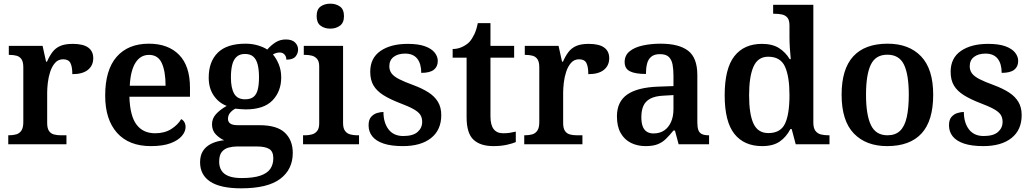

<svg xmlns="http://www.w3.org/2000/svg" viewBox="-20 -786 5628 1046"><path d="M25 0V-49H28Q51 -49 68.5 -54Q86 -59 96.5 -74.5Q107 -90 107 -121V-419Q107 -449 97 -463.5Q87 -478 70 -482.5Q53 -487 31 -487H28V-536H212L231 -450H236Q249 -480 265.5 -502Q282 -524 308 -535.5Q334 -547 376 -547Q433 -547 460.5 -527Q488 -507 488 -469Q488 -429 459 -405.5Q430 -382 374 -382Q374 -423 363.5 -443Q353 -463 324 -463Q297 -463 280 -443.5Q263 -424 253.5 -395Q244 -366 240.5 -335Q237 -304 237 -283V-116Q237 -87 247 -72.5Q257 -58 274 -53.5Q291 -49 311 -49H342V0Z M802 10Q682 10 617.5 -62.5Q553 -135 553 -265Q553 -405 615.5 -476.5Q678 -548 791 -548Q896 -548 955.5 -487.5Q1015 -427 1015 -308V-259H685Q688 -155 723.5 -107.5Q759 -60 825 -60Q877 -60 913 -83Q949 -106 967 -137Q978 -132 984.5 -120.5Q991 -109 991 -94Q991 -69 970.5 -45Q950 -21 908.5 -5.5Q867 10 802 10ZM882 -319Q882 -397 861.5 -442Q841 -487 792 -487Q745 -487 718 -444Q691 -401 687 -319Z M1294 240Q1181 240 1125.5 203.5Q1070 167 1070 98Q1070 61 1086 36Q1102 11 1132 -3.5Q1162 -18 1201 -22Q1177 -32 1156 -53.5Q1135 -75 1135 -109Q1135 -140 1156.5 -164Q1178 -188 1215 -209Q1171 -226 1144 -266Q1117 -306 1117 -363Q1117 -450 1166.5 -499Q1216 -548 1318 -548Q1354 -548 1385.5 -538.5Q1417 -529 1436 -516Q1457 -540 1481.5 -555.5Q1506 -571 1537 -571Q1571 -571 1587.5 -554.5Q1604 -538 1604 -516Q1604 -495 1590 -478Q1576 -461 1540 -461Q1540 -478 1530 -489Q1520 -500 1504 -500Q1494 -500 1484 -497Q1474 -494 1467 -489Q1486 -467 1499 -435Q1512 -403 1512 -364Q1512 -289 1465 -239.5Q1418 -190 1318 -190Q1307 -190 1289.5 -191.5Q1272 -193 1262 -194Q1246 -186 1234 -172Q1222 -158 1222 -138Q1222 -122 1234.5 -113Q1247 -104 1275 -104H1393Q1489 -104 1532 -63Q1575 -22 1575 47Q1575 137 1506.5 188.5Q1438 240 1294 240ZM1296 184Q1360 184 1398 171Q1436 158 1452.5 134Q1469 110 1469 76Q1469 39 1446.5 25.5Q1424 12 1380 12H1271Q1248 12 1225.5 18Q1203 24 1188.5 41.5Q1174 59 1174 95Q1174 123 1186.5 143Q1199 163 1226 173.5Q1253 184 1296 184ZM1315 -245Q1345 -245 1361.5 -258.5Q1378 -272 1384.5 -299Q1391 -326 1391 -365Q1391 -405 1384 -433.5Q1377 -462 1360.5 -477Q1344 -492 1314 -492Q1286 -492 1269 -476.5Q1252 -461 1245 -432.5Q1238 -404 1238 -364Q1238 -307 1255.5 -276Q1273 -245 1315 -245Z M1631 0V-49H1644Q1661 -49 1678.5 -53.5Q1696 -58 1707.5 -72Q1719 -86 1719 -114V-424Q1719 -452 1707 -465.5Q1695 -479 1678 -483Q1661 -487 1644 -487H1635V-536H1849V-116Q1849 -87 1860 -72.5Q1871 -58 1889 -53.5Q1907 -49 1924 -49H1936V0ZM1779 -630Q1748 -630 1726.5 -646Q1705 -662 1705 -698Q1705 -735 1726.5 -750.5Q1748 -766 1780 -766Q1810 -766 1832 -750.5Q1854 -735 1854 -698Q1854 -662 1832 -646Q1810 -630 1779 -630Z M2175 10Q2111 10 2069.5 -4Q2028 -18 2008 -43.5Q1988 -69 1988 -103Q1988 -134 2002 -149.5Q2016 -165 2035 -170.5Q2054 -176 2069 -176Q2069 -118 2096.5 -81.5Q2124 -45 2177 -45Q2230 -45 2255 -67Q2280 -89 2280 -122Q2280 -145 2269.5 -161Q2259 -177 2232 -192Q2205 -207 2157 -225Q2105 -245 2069 -267.5Q2033 -290 2015 -320Q1997 -350 1997 -395Q1997 -470 2053 -508.5Q2109 -547 2201 -547Q2259 -547 2295 -534Q2331 -521 2348 -499.5Q2365 -478 2365 -454Q2365 -423 2343.5 -406Q2322 -389 2275 -389Q2275 -439 2253 -466.5Q2231 -494 2187 -494Q2148 -494 2124.5 -476Q2101 -458 2101 -425Q2101 -403 2113 -386.5Q2125 -370 2154 -355Q2183 -340 2233 -322Q2281 -304 2314.5 -282.5Q2348 -261 2366 -231Q2384 -201 2384 -159Q2384 -78 2328.5 -34Q2273 10 2175 10Z M2668 10Q2597 10 2559.5 -25Q2522 -60 2522 -147V-472H2446V-519Q2473 -519 2497 -530Q2521 -541 2537 -557Q2552 -574 2564 -599Q2576 -624 2583 -660H2652V-536H2781V-472H2652V-152Q2652 -105 2669.5 -82.5Q2687 -60 2721 -60Q2741 -60 2757.5 -62.5Q2774 -65 2790 -69V-12Q2775 -5 2742.5 2.5Q2710 10 2668 10Z M2836 0V-49H2839Q2862 -49 2879.5 -54Q2897 -59 2907.5 -74.5Q2918 -90 2918 -121V-419Q2918 -449 2908 -463.5Q2898 -478 2881 -482.5Q2864 -487 2842 -487H2839V-536H3023L3042 -450H3047Q3060 -480 3076.5 -502Q3093 -524 3119 -535.5Q3145 -547 3187 -547Q3244 -547 3271.5 -527Q3299 -507 3299 -469Q3299 -429 3270 -405.5Q3241 -382 3185 -382Q3185 -423 3174.5 -443Q3164 -463 3135 -463Q3108 -463 3091 -443.5Q3074 -424 3064.5 -395Q3055 -366 3051.5 -335Q3048 -304 3048 -283V-116Q3048 -87 3058 -72.5Q3068 -58 3085 -53.5Q3102 -49 3122 -49H3153V0Z M3497 10Q3453 10 3417.5 -7.5Q3382 -25 3361.5 -61Q3341 -97 3341 -152Q3341 -232 3397 -271Q3453 -310 3566 -314L3649 -317V-374Q3649 -408 3644 -434.5Q3639 -461 3623.5 -476Q3608 -491 3575 -491Q3545 -491 3528 -477Q3511 -463 3505 -438.5Q3499 -414 3499 -383Q3441 -383 3412 -397.5Q3383 -412 3383 -448Q3383 -484 3409.5 -506Q3436 -528 3481 -538Q3526 -548 3579 -548Q3679 -548 3729 -509.5Q3779 -471 3779 -377V-120Q3779 -93 3784.5 -77.5Q3790 -62 3804 -55.5Q3818 -49 3840 -49H3843V0H3677L3657 -75H3649Q3627 -48 3607.5 -29Q3588 -10 3562.5 0Q3537 10 3497 10ZM3540 -59Q3574 -59 3598 -75Q3622 -91 3635.5 -121Q3649 -151 3649 -191V-268L3597 -265Q3550 -263 3523.5 -249Q3497 -235 3485.5 -210Q3474 -185 3474 -148Q3474 -118 3481 -98.5Q3488 -79 3503 -69Q3518 -59 3540 -59Z M4132 10Q4034 10 3981 -56.5Q3928 -123 3928 -267Q3928 -412 3980.5 -479.5Q4033 -547 4131 -547Q4188 -547 4224 -524Q4260 -501 4282 -464H4288Q4285 -491 4283 -524.5Q4281 -558 4281 -582V-647Q4281 -676 4270 -689.5Q4259 -703 4240.5 -707Q4222 -711 4200 -711H4192V-760H4411V-118Q4411 -88 4422.5 -73Q4434 -58 4452.5 -53.5Q4471 -49 4494 -49H4499V0H4315L4293 -83H4286Q4264 -40 4228 -15Q4192 10 4132 10ZM4166 -61Q4232 -61 4256.5 -112Q4281 -163 4281 -268Q4281 -369 4256.5 -423Q4232 -477 4165 -477Q4109 -477 4085 -423Q4061 -369 4061 -267Q4061 -164 4085 -112.5Q4109 -61 4166 -61Z M4813 10Q4698 10 4631.5 -59Q4565 -128 4565 -270Q4565 -410 4628.5 -479Q4692 -548 4816 -548Q4932 -548 4998 -479Q5064 -410 5064 -270Q5064 -128 5000.5 -59Q4937 10 4813 10ZM4815 -49Q4858 -49 4883.5 -73.5Q4909 -98 4920 -148Q4931 -198 4931 -270Q4931 -379 4905 -433.5Q4879 -488 4814 -488Q4750 -488 4724 -433.5Q4698 -379 4698 -270Q4698 -161 4724.5 -105Q4751 -49 4815 -49Z M5337 10Q5273 10 5231.5 -4Q5190 -18 5170 -43.5Q5150 -69 5150 -103Q5150 -134 5164 -149.5Q5178 -165 5197 -170.5Q5216 -176 5231 -176Q5231 -118 5258.5 -81.5Q5286 -45 5339 -45Q5392 -45 5417 -67Q5442 -89 5442 -122Q5442 -145 5431.5 -161Q5421 -177 5394 -192Q5367 -207 5319 -225Q5267 -245 5231 -267.5Q5195 -290 5177 -320Q5159 -350 5159 -395Q5159 -470 5215 -508.5Q5271 -547 5363 -547Q5421 -547 5457 -534Q5493 -521 5510 -499.5Q5527 -478 5527 -454Q5527 -423 5505.5 -406Q5484 -389 5437 -389Q5437 -439 5415 -466.5Q5393 -494 5349 -494Q5310 -494 5286.5 -476Q5263 -458 5263 -425Q5263 -403 5275 -386.5Q5287 -370 5316 -355Q5345 -340 5395 -322Q5443 -304 5476.5 -282.5Q5510 -261 5528 -231Q5546 -201 5546 -159Q5546 -78 5490.5 -34Q5435 10 5337 10Z"/></svg>

Font: Noto Serif Gujarati SemiBold
Style: Regular
Weight: 600
Version: Version 2.102